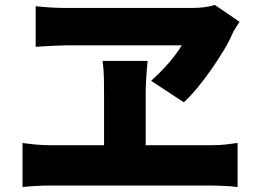

<svg xmlns="http://www.w3.org/2000/svg" viewBox="-20 -754 1040 775"><path d="M947 -666Q939 -653 931.5 -642Q924 -631 919 -620Q906 -589 883.5 -551.5Q861 -514 833.5 -474.5Q806 -435 777.5 -400.5Q749 -366 722 -341L590 -428Q619 -454 642 -478.5Q665 -503 683 -526.5Q701 -550 714 -571Q699 -571 664 -571Q629 -571 583 -571Q537 -571 486.5 -571Q436 -571 388.5 -571Q341 -571 304.5 -571Q268 -571 249 -571Q229 -571 199 -569.5Q169 -568 146.5 -566.5Q124 -565 124 -565V-729Q150 -726 181 -724Q212 -722 237 -722Q263 -722 304 -722Q345 -722 395.5 -722Q446 -722 499 -722Q552 -722 602 -722Q652 -722 693 -722Q734 -722 759 -722Q784 -722 806 -725Q828 -728 847 -734ZM568 -372Q568 -361 568 -339.5Q568 -318 568 -290.5Q568 -263 568 -234Q568 -205 568 -177.5Q568 -150 568 -128.5Q568 -107 568 -95H400Q400 -107 400 -128.5Q400 -150 400 -177Q400 -204 400 -233Q400 -262 400 -289.5Q400 -317 400 -339Q400 -361 400 -373Q400 -402 399.5 -437Q399 -472 394 -508H576Q572 -471 570 -436Q568 -401 568 -372ZM71 -177Q97 -173 125 -170.5Q153 -168 178 -168H838Q867 -168 893 -171Q919 -174 939 -177V1Q917 -2 887 -3.5Q857 -5 838 -5H178Q154 -5 126 -3.5Q98 -2 71 1Z"/></svg>

Font: Noto Sans SC Thin Black
Style: Regular
Weight: 900
Version: Version 2.004-H2;hotconv 1.0.118;makeotfexe 2.5.65603